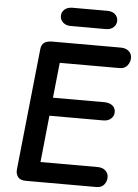

<svg xmlns="http://www.w3.org/2000/svg" viewBox="-75 -1312 982 1367"><g transform="rotate(5 416.0 -628.0)"><path d="M163 0Q122 0 105.5 -22.2Q89 -44.5 92.5 -76.5L183.5 -944Q187 -976.5 207 -990.2Q227 -1004 263 -1004H753.5Q789.5 -1004 811 -985Q832.5 -966 832.5 -936.5Q832.5 -907 813.2 -882.5Q794 -858 758.5 -858H330L303.5 -606.5H671.5Q705.5 -606.5 728 -589.8Q750.5 -573 750.5 -542.5Q750.5 -515 730 -495.8Q709.5 -476.5 672.5 -476.5H289.5L255 -142.5H662.5Q699.5 -142.5 720 -123Q740.5 -103.5 740.5 -76Q740.5 -46 721.8 -23Q703 0 667.5 0ZM386 -1126Q351 -1126 330 -1145Q309 -1164 309 -1191.5Q309 -1219.5 330 -1238Q351 -1256.5 386 -1256.5H635.5Q671 -1256.5 691.2 -1238Q711.5 -1219.5 711.5 -1191.5Q711.5 -1165 691.2 -1145.5Q671 -1126 635.5 -1126Z"/></g></svg>

Font: Edu NSW ACT Hand Pre
Style: Regular
Weight: 400
Designer: Tina and Corey Anderson, Eben Sorkin, Mirko Velimirovic
Foundry: Sorkin Type Co.
Version: Version 2.000